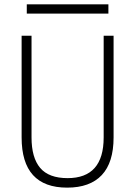

<svg xmlns="http://www.w3.org/2000/svg" viewBox="-20 -859 626 889"><path d="M291 9.8Q80.1 9.8 80.1 -222.7V-693.4H126V-222.7Q126 -128.9 166 -81.5Q206.1 -34.2 293 -34.2Q460 -34.2 460 -222.7V-693.4H505.9V-222.7Q505.9 -106.4 451.2 -48.3Q396.5 9.8 291 9.8ZM104 -795.9V-838.9H481.9V-795.9Z"/></svg>

Font: Cascadia Mono NF ExtraLight
Style: Regular
Weight: 200
Monospace: yes
Designer: Aaron Bell
Foundry: Saja Typeworks
Version: Version 2404.023; ttfautohint (v1.8.4)